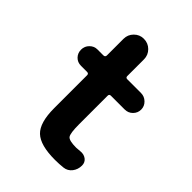

<svg xmlns="http://www.w3.org/2000/svg" viewBox="-203 -793 905 905"><g transform="rotate(45 250.0 -340.0)"><path d="M297.9 -390.6Q287.1 -390.6 287.1 -379.9V-190.4Q287.1 -129.9 297.4 -115.7Q307.6 -101.6 355.5 -101.6Q362.3 -101.6 379.9 -103.5Q402.3 -106.4 418.5 -94.7Q434.6 -83 434.6 -61.5Q434.6 -35.2 419.4 -15.6Q404.3 3.9 379.9 6.8Q353.5 9.8 325.2 9.8Q227.5 9.8 189 -26.9Q150.4 -63.5 150.4 -160.2V-379.9Q150.4 -390.6 138.7 -390.6H98.6Q75.2 -390.6 60.1 -406.2Q44.9 -421.9 44.9 -444.8Q44.9 -467.8 61 -483.9Q77.1 -500 98.6 -500H138.7Q149.4 -500 150.4 -510.7V-622.1Q150.4 -650.4 170.4 -670.4Q190.4 -690.4 217.8 -690.4Q247.1 -690.4 267.1 -670.4Q287.1 -650.4 287.1 -622.1V-510.7Q287.1 -500 297.9 -500H389.6Q412.1 -500 428.7 -483.9Q445.3 -467.8 445.3 -445.3Q445.3 -422.9 429.2 -406.7Q413.1 -390.6 389.6 -390.6Z"/></g></svg>

Font: Rounded-X Mgen+ 1m bold
Style: Bold
Weight: 700
Designer: [Source Han Sans]
Ryoko NISHIZUKA  (kana & ideographs); Paul D. Hunt (Latin, Greek & Cyrillic); Wenlong ZHANG  (bopomofo
Version: Version 1.059.20150602